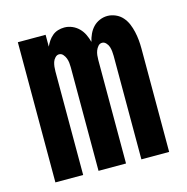

<svg xmlns="http://www.w3.org/2000/svg" viewBox="-84 -608 669 688"><g transform="rotate(-15 250.0 -264.0)"><path d="M39 0V-520H142V-476Q147 -487 153.5 -496.5Q160 -506 169 -513.5Q178 -521 189.5 -524.5Q201 -528 213 -528Q228 -528 242 -522Q256 -516 266.5 -505.5Q277 -495 283.5 -481.5Q290 -468 294 -453Q297 -467 303.5 -481Q310 -495 320 -505.5Q330 -516 344 -522Q358 -528 373 -528Q388 -528 403 -521.5Q418 -515 428.5 -503Q439 -491 445 -476.5Q451 -462 454.5 -446.5Q458 -431 459.5 -415.5Q461 -400 461 -384V0H358V-384Q358 -393 357 -401.5Q356 -410 353.5 -418Q351 -426 344.5 -433Q338 -440 330 -440Q321 -440 315 -433Q309 -426 306 -418Q303 -410 302 -401.5Q301 -393 301 -384V0H199V-384Q199 -393 198 -401.5Q197 -410 194 -418Q191 -426 185 -433Q179 -440 170 -440Q162 -440 155.5 -433Q149 -426 146.5 -418Q144 -410 143 -401.5Q142 -393 142 -384V0Z"/></g></svg>

Font: Zed Mono
Style: Bold
Weight: 700
Monospace: yes
Designer: Belleve Invis
Foundry: Belleve Invis
Version: Version 1.0.0; ttfautohint (v1.8.4)